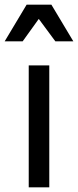

<svg xmlns="http://www.w3.org/2000/svg" viewBox="-27 -802 334 822"><path d="M184 -522V0H96V-522ZM87 -782H193L287 -625H210L139 -721L70 -625H-7Z"/></svg>

Font: AmikoRegular
Style: Regular
Weight: 400
Designer: Pablo Impallari, Rodrigo Fuenzalida, Andres Torresi
Foundry: Impallari Type
Version: Version 1.000; ttfautohint (v1.3)